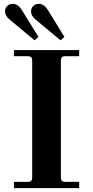

<svg xmlns="http://www.w3.org/2000/svg" viewBox="-20 -970 480 990"><path d="M51.8 0V-32.2H122.1Q135.7 -32.2 140.9 -37.4Q146 -42.5 146 -56.2V-655.8Q146 -669.4 140.9 -674.8Q135.7 -680.2 122.1 -680.2H51.8V-711.9H388.2V-680.2H317.9Q304.2 -680.2 299.1 -674.8Q293.9 -669.4 293.9 -655.8V-56.2Q293.9 -42.5 299.1 -37.4Q304.2 -32.2 317.9 -32.2H388.2V0ZM5.9 -912.1Q5.9 -927.7 17.1 -939Q28.3 -950.2 45.9 -950.2Q72.8 -950.2 92.8 -918L178.2 -779.8L158.2 -762.2L33.2 -866.2Q5.9 -887.2 5.9 -912.1ZM140.1 -912.1Q140.1 -927.7 151.4 -939Q162.6 -950.2 180.2 -950.2Q207 -950.2 227.1 -918L312 -779.8L292 -762.2L167 -866.2Q140.1 -886.7 140.1 -912.1Z"/></svg>

Font: Flanker Steampunk
Style: Bold
Weight: 700
Designer: Alexey Kryukov, Leonardo Di Lena
Foundry: Alexey Kryukov, Leonardo Di Lena
Version: 1.210